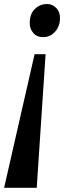

<svg xmlns="http://www.w3.org/2000/svg" viewBox="-38 -768 312 933"><path d="M140.5 144.5H-18L130 -504.5H183.5ZM253.5 -679Q253 -639.5 229.2 -613.5Q205.5 -587.5 172.5 -587.5Q141 -587.5 123.5 -608Q106 -628.5 106.5 -656.5Q106.5 -699.5 131 -724Q155.5 -748.5 191.5 -748.5Q216.5 -748.5 235.2 -729.2Q254 -710 253.5 -679Z"/></svg>

Font: Merriweather 96pt ExtraBold
Style: Italic
Weight: 800
Italic angle: -7.8°
Version: Version 2.101